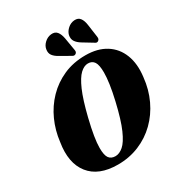

<svg xmlns="http://www.w3.org/2000/svg" viewBox="-216 -1091 1166 1246"><g transform="rotate(-30 366.5 -467.5)"><path d="M473.5 -711Q564 -711 625.5 -672.5Q687 -634 714.2 -564Q741.5 -494 729.5 -400Q720.5 -311.5 685.2 -236.8Q650 -162 593.5 -106.8Q537 -51.5 463.2 -21Q389.5 9.5 304 9.5Q160 9.5 93.5 -74.8Q27 -159 51 -305.5Q60.5 -387 93.5 -460Q126.5 -533 181.2 -589.5Q236 -646 309.5 -678.5Q383 -711 473.5 -711ZM317 -46Q346.5 -46 376.2 -71.5Q406 -97 435.5 -163.8Q465 -230.5 493.5 -353.5Q509 -420 516 -469.5Q523 -519 523 -554Q523 -610.5 507.8 -633.8Q492.5 -657 461.5 -657Q432.5 -657 403.5 -630Q374.5 -603 345.5 -536.8Q316.5 -470.5 287.5 -352.5Q270 -281 261.8 -229.8Q253.5 -178.5 253.5 -143.5Q253.5 -89 269.2 -67.5Q285 -46 317 -46ZM587.5 -872 601 -776.5Q602 -769 600.8 -762.5Q599.5 -756 593 -750.5Q581 -741 568 -751L493 -796.5Q467.5 -812 454.8 -831Q442 -850 447.5 -878Q453.5 -902.5 475.5 -922Q497.5 -941.5 525.5 -943.5Q554 -945.5 568.5 -926Q583 -906.5 587.5 -872ZM415 -872 431 -777.5Q432.5 -770 431.8 -763.5Q431 -757 425 -751.5Q413 -741.5 399 -750L322.5 -793.5Q296 -808 282.5 -826.2Q269 -844.5 274 -872Q278 -897 299.8 -917Q321.5 -937 349.5 -940Q378.5 -943 393.8 -924.2Q409 -905.5 415 -872Z"/></g></svg>

Font: Fraunces 144pt Soft Black
Style: Italic
Weight: 900
Italic angle: -16°
Version: Version 1.000;[b76b70a41]